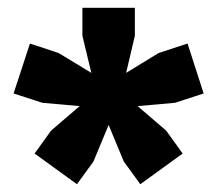

<svg xmlns="http://www.w3.org/2000/svg" viewBox="-20 -828 559 494"><path d="M334 -555 407.5 -492 450 -433 341 -354 298.5 -412.5 259.5 -506.5 220.5 -412.5 178 -354 69 -433 111.5 -492 185 -555 89 -563.5 15 -587.5 57 -716 131 -691.5 215 -640.5 192 -736V-808H327V-736L304.5 -640.5L388 -691.5L462.5 -716L504 -587.5L430 -563.5Z"/></svg>

Font: Encode Sans SemiCondensed Black
Style: Regular
Weight: 900
Width: 4
Designer: Multiple Designers
Foundry: Impallari Type
Version: Version 2.000